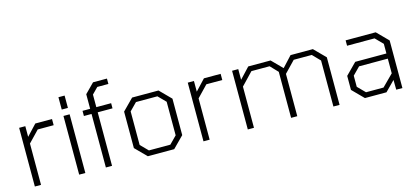

<svg xmlns="http://www.w3.org/2000/svg" viewBox="-61 -1195 3569 1653"><g transform="rotate(-15 1723.5 -368.5)"><path d="M88 0V-523H143V-428L232 -523H381V-468H239L143 -368V0Z M483 -580V-690H538V-580ZM483 0V-523H538V0Z M721 0V-477H653V-523H721V-653L804 -737H928V-689H829L776 -635V-523H908V-477H776V0Z M1095 0 997 -99V-424L1095 -523H1330L1428 -424V-99L1330 0ZM1117 -46H1308L1373 -112V-411L1308 -477H1117L1052 -411V-112Z M1591 0V-523H1646V-428L1735 -523H1884V-468H1742L1646 -368V0Z M1986 0V-523H2041V-428L2130 -523H2329L2421 -430L2507 -523H2706L2804 -424V0H2749V-410L2684 -477H2523L2427 -377V0H2372V-410L2308 -477H2146L2041 -367V0Z M3030 0 2932 -99V-224L3030 -323H3308V-409L3243 -475H2998V-523H3266L3364 -424V0H3309L3308 -87L3222 0ZM3052 -46H3208L3308 -146V-277H3052L2987 -211V-112Z"/></g></svg>

Font: Tomorrow Light
Style: Regular
Weight: 300
Designer: Tony de Marco, Monica Rizzolli
Foundry: Just in Type
Version: Version 2.002